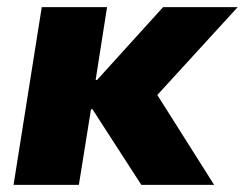

<svg xmlns="http://www.w3.org/2000/svg" viewBox="-20 -518 686 538"><path d="M18 0 97 -498H280L248 -294H252L437 -498H646L399 -228L398 -288L580 0H376L239 -212H235L201 0Z"/></svg>

Font: Nunito Sans 10pt Black
Style: Italic
Weight: 900
Italic angle: -9°
Designer: Vernon Adams
Foundry: Vernon Adams
Version: Version 3.101;gftools[0.9.27]